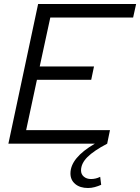

<svg xmlns="http://www.w3.org/2000/svg" viewBox="-20 -720 702 962"><path d="M421 222Q381 222 357 202Q333 182 333 149Q333 71 455 0H22L171 -700H662L647 -632H232L179 -387H451L437 -320H165L111 -68H531L517 0Q450 35 418 67Q386 99 386 134Q386 153 400 165Q414 177 436 177Q460 177 482 166L487 206Q471 213 454.5 217.5Q438 222 421 222Z"/></svg>

Font: Red Hat Display
Style: Italic
Weight: 400
Italic angle: -12°
Designer: Pentagram, MCKL
Foundry: Pentagram, MCKL
Version: Version 1.023; ttfautohint (v1.8.3)